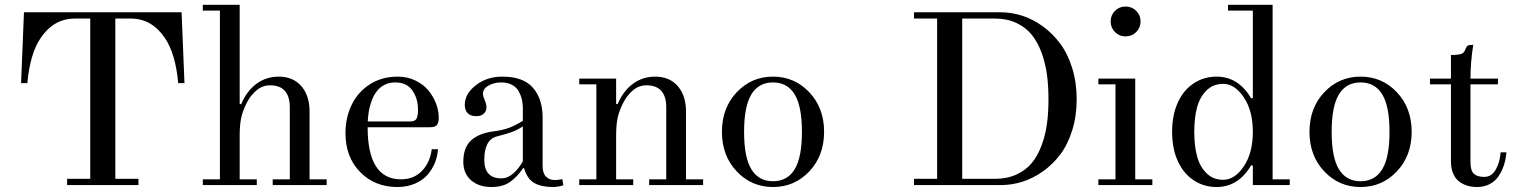

<svg xmlns="http://www.w3.org/2000/svg" viewBox="-20 -750 6163 778"><path d="M65.4 -413.1 77.1 -700.2H715.8L727.5 -413.1H702.1Q691.4 -532.2 648.4 -595.7Q595.2 -674.8 509.8 -674.8H447.3V-25.4H541V0H252V-25.4H345.7V-674.8H283.2Q197.8 -674.8 144.5 -595.7Q101.6 -532.2 90.8 -413.1Z M801.8 0V-23.4H871.1V-707H801.8V-730.5H951.2V-329.1L957 -327.6Q980.5 -382.3 1019.8 -410.9Q1059.1 -439.5 1109.4 -439.5Q1169.9 -439.5 1203.6 -397.9Q1234.4 -359.9 1234.4 -296.9V-23.4H1303.7V0H1085V-23.4H1154.3V-314.5Q1154.3 -404.3 1074.2 -404.3Q1043 -404.3 1018.6 -383.3Q994.1 -362.3 978.5 -330.6Q962.4 -298.3 956.8 -270Q951.2 -241.7 951.2 -201.2V-23.4H1020.5V0Z M1379.9 -210Q1379.9 -273.9 1405.3 -325.9Q1430.7 -377.9 1479.2 -408.7Q1527.8 -439.5 1591.3 -439.5Q1630.4 -439.5 1663.1 -423.8Q1695.8 -408.2 1715.8 -383.8Q1735.8 -359.4 1746.8 -330.6Q1757.8 -301.8 1757.8 -273.4Q1757.8 -252.4 1750.5 -243.4Q1743.2 -234.4 1721.7 -234.4H1469.7Q1469.7 -23.4 1604.5 -23.4Q1657.2 -23.4 1689.9 -57.6Q1722.7 -91.8 1729.5 -145.5H1754.9Q1752.9 -117.7 1742.7 -91.6Q1732.4 -65.4 1713.1 -42.7Q1693.8 -20 1661.9 -6.1Q1629.9 7.8 1589.8 7.8Q1499 7.8 1439.5 -52.7Q1379.9 -113.3 1379.9 -210ZM1470.2 -257.8H1641.1Q1661.6 -257.8 1667.7 -269Q1673.8 -280.3 1673.8 -305.2Q1673.8 -350.6 1651.1 -383.3Q1628.4 -416 1581.1 -416Q1557.6 -416 1538.8 -406.5Q1520 -397 1507.8 -381.6Q1495.6 -366.2 1487.3 -345Q1479 -323.7 1475.1 -302.5Q1471.2 -281.2 1470.2 -257.8Z M1857.4 -94.2Q1857.4 -152.8 1889.4 -181.6Q1921.4 -210.4 1980 -217.8Q2018.1 -222.7 2044.4 -232.7Q2070.8 -242.7 2098.6 -260.7V-312.5Q2098.6 -330.6 2094.7 -347.2Q2090.8 -363.8 2081.8 -380.1Q2072.8 -396.5 2054.7 -406.2Q2036.6 -416 2011.2 -416Q1981.9 -416 1959.5 -403.3Q1937 -390.6 1937 -370.6Q1937 -360.4 1943.8 -344.7Q1951.2 -329.1 1951.2 -314.5Q1951.2 -300.3 1940.7 -289.8Q1930.2 -279.3 1909.7 -279.3Q1886.2 -279.3 1874.8 -291.7Q1863.3 -304.2 1863.3 -325.2Q1863.3 -369.6 1908 -404.5Q1952.6 -439.5 2015.6 -439.5Q2100.6 -439.5 2139.6 -394.3Q2178.7 -349.1 2178.7 -274.4V-77.6Q2178.7 -47.9 2192.6 -34.2Q2206.5 -20.5 2227.5 -20.5Q2242.2 -20.5 2258.8 -23.9L2262.7 1Q2239.3 7.8 2221.2 7.8Q2174.3 7.8 2145.5 -8.1Q2116.7 -23.9 2103.5 -68.8H2099.6Q2075.7 -32.7 2046.4 -12.5Q2017.1 7.8 1971.7 7.8Q1920.4 7.8 1888.9 -19.5Q1857.4 -46.9 1857.4 -94.2ZM1942.4 -102.1Q1942.4 -27.3 2011.7 -27.3Q2037.1 -27.3 2059.6 -46.9Q2082 -66.4 2098.6 -96.7V-237.8Q2075.2 -222.7 2054.4 -215.1Q2033.7 -207.5 1993.7 -197.3Q1942.4 -184.1 1942.4 -102.1Z M2327.1 0V-23.4H2396.5V-408.2H2327.1V-431.6H2476.6V-329.1L2482.4 -327.6Q2505.9 -382.3 2545.2 -410.9Q2584.5 -439.5 2634.8 -439.5Q2695.3 -439.5 2729 -397.9Q2759.8 -359.9 2759.8 -296.9V-23.4H2829.1V0H2610.4V-23.4H2679.7V-314.5Q2679.7 -404.3 2599.6 -404.3Q2568.4 -404.3 2543.9 -383.3Q2519.5 -362.3 2503.9 -330.6Q2487.8 -298.3 2482.2 -270Q2476.6 -241.7 2476.6 -201.2V-23.4H2545.9V0Z M2965.1 -55.7Q2905.3 -119.1 2905.3 -215.8Q2905.3 -312.5 2965.1 -376Q3024.9 -439.5 3112.3 -439.5Q3199.7 -439.5 3259.5 -376Q3319.3 -312.5 3319.3 -215.8Q3319.3 -119.1 3259.5 -55.7Q3199.7 7.8 3112.3 7.8Q3024.9 7.8 2965.1 -55.7ZM3024.7 -367.7Q2995.1 -319.3 2995.1 -215.8Q2995.1 -112.3 3024.7 -64Q3054.2 -15.6 3112.3 -15.6Q3170.4 -15.6 3200 -64Q3229.5 -112.3 3229.5 -215.8Q3229.5 -319.3 3200 -367.7Q3170.4 -416 3112.3 -416Q3054.2 -416 3024.7 -367.7Z M3683.6 0V-25.4H3777.3V-674.8H3683.6V-700.2H4034.7Q4078.6 -700.2 4122.1 -686.3Q4165.5 -672.4 4205.6 -643.3Q4245.6 -614.3 4276.1 -573.2Q4306.6 -532.2 4324.7 -473.9Q4342.8 -415.5 4342.8 -347.7Q4342.8 -279.8 4324.7 -221.9Q4306.6 -164.1 4276.1 -123.8Q4245.6 -83.5 4205.6 -55.2Q4165.5 -26.9 4122.1 -13.4Q4078.6 0 4034.7 0ZM3878.9 -25.4H4012.2Q4061 -25.4 4099.1 -43Q4137.2 -60.5 4161.1 -89.8Q4185.1 -119.1 4200.7 -161.1Q4216.3 -203.1 4222.4 -248.5Q4228.5 -293.9 4228.5 -347.7Q4228.5 -401.4 4222.4 -447.3Q4216.3 -493.2 4200.7 -535.9Q4185.1 -578.6 4161.1 -608.6Q4137.2 -638.7 4099.1 -656.7Q4061 -674.8 4012.2 -674.8H3878.9Z M4430.7 0V-23.4H4500V-408.2H4430.7V-431.6H4580.1V-23.4H4649.4V0ZM4498 -620.1Q4480.5 -637.7 4480.5 -663.1Q4480.5 -688.5 4498 -706.1Q4515.6 -723.6 4541 -723.6Q4566.4 -723.6 4584 -706.1Q4601.6 -688.5 4601.6 -663.1Q4601.6 -637.7 4584 -620.1Q4566.4 -602.5 4541 -602.5Q4515.6 -602.5 4498 -620.1Z M4821.3 -415Q4860.8 -439.5 4909.7 -439.5Q4998 -439.5 5049.8 -351.6L5056.6 -352.5V-707H4956.1V-730.5H5136.7V-23.4H5206.1V0H5056.6V-79.1L5049.8 -80.1Q4998 7.8 4909.7 7.8Q4860.8 7.8 4821.3 -16.6Q4777.8 -43.5 4753.7 -94.7Q4729.5 -146 4729.5 -215.8Q4729.5 -285.6 4753.7 -336.9Q4777.8 -388.2 4821.3 -415ZM4936.5 -21.5Q4983.4 -21.5 5020 -75.9Q5056.6 -130.4 5056.6 -215.8Q5056.6 -301.3 5020 -355.7Q4983.4 -410.2 4936.5 -410.2Q4895.5 -410.2 4868.4 -383.1Q4841.3 -356 4830.3 -314Q4819.3 -272 4819.3 -215.8Q4819.3 -159.7 4830.3 -117.7Q4841.3 -75.7 4868.4 -48.6Q4895.5 -21.5 4936.5 -21.5Z M5345.9 -55.7Q5286.1 -119.1 5286.1 -215.8Q5286.1 -312.5 5345.9 -376Q5405.8 -439.5 5493.2 -439.5Q5580.6 -439.5 5640.4 -376Q5700.2 -312.5 5700.2 -215.8Q5700.2 -119.1 5640.4 -55.7Q5580.6 7.8 5493.2 7.8Q5405.8 7.8 5345.9 -55.7ZM5405.5 -367.7Q5376 -319.3 5376 -215.8Q5376 -112.3 5405.5 -64Q5435.1 -15.6 5493.2 -15.6Q5551.3 -15.6 5580.8 -64Q5610.4 -112.3 5610.4 -215.8Q5610.4 -319.3 5580.8 -367.7Q5551.3 -416 5493.2 -416Q5435.1 -416 5405.5 -367.7Z M5774.4 -408.2V-431.6H5859.4V-527.3Q5889.2 -527.3 5900.9 -531.5Q5912.6 -535.6 5916.5 -547.4Q5921.4 -561 5926.8 -564.7Q5932.1 -568.4 5949.7 -568.4Q5938.5 -497.6 5938.5 -431.6H6049.8V-408.2H5938.5V-92.8Q5938.5 -59.1 5952.1 -46.1Q5965.8 -33.2 5994.1 -33.2Q6024.4 -33.2 6041.3 -63.5Q6058.1 -93.8 6060.5 -132.8H6084Q6082 -105.5 6074.2 -81.3Q6066.4 -57.1 6052.7 -36.6Q6039.1 -16.1 6016.6 -4.2Q5994.1 7.8 5965.3 7.8Q5944.3 7.8 5926 2.4Q5907.7 -2.9 5892.3 -14.6Q5877 -26.4 5868.2 -47.1Q5859.4 -67.9 5859.4 -95.7V-408.2Z"/></svg>

Font: Theano Didot
Style: Regular
Weight: 400
Designer: Alexey Kryukov
Version: Version 2.0